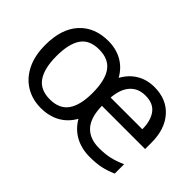

<svg xmlns="http://www.w3.org/2000/svg" viewBox="-86 -826 1118 1118"><g transform="rotate(45 473.0 -267.5)"><path d="M677 -545Q778 -545 836 -479.5Q894 -414 894 -304V-251H538Q540 -155 581.5 -110Q623 -65 700 -65Q753 -65 791.5 -74.5Q830 -84 870 -102V-25Q830 -7 791 1.5Q752 10 699 10Q631 10 579 -18Q527 -46 495 -101Q464 -46 413 -18Q362 10 296 10Q226 10 171.5 -22.5Q117 -55 85.5 -117.5Q54 -180 54 -269Q54 -401 119.5 -473Q185 -545 299 -545Q362 -545 412 -517Q462 -489 492 -435Q521 -488 568.5 -516.5Q616 -545 677 -545ZM676 -473Q616 -473 581 -434Q546 -395 540 -321H801Q801 -390 771 -431.5Q741 -473 676 -473ZM295 -472Q216 -472 181 -421Q146 -370 146 -269Q146 -168 182 -115.5Q218 -63 297 -63Q375 -63 411 -114Q447 -165 447 -265Q447 -369 410.5 -420.5Q374 -472 295 -472Z"/></g></svg>

Font: Noto Sans Tai Le
Style: Regular
Weight: 400
Designer: Monotype Design Team
Foundry: Monotype Imaging Inc.
Version: Version 2.002; ttfautohint (v1.8.4.7-5d5b)